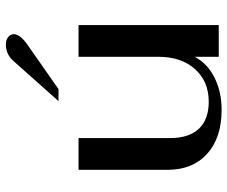

<svg xmlns="http://www.w3.org/2000/svg" viewBox="-82 -702 794 671"><g transform="rotate(-90 315.5 -367.0)"><path d="M57 -179V-490H168V-170Q168 -104 200.5 -69.5Q233 -35 295 -35Q366 -35 409 -83Q452 -131 452 -211V-490H563V0H452V-84Q429 -40 379.5 -15Q330 10 267 10Q169 10 113 -40.5Q57 -91 57 -179ZM436 -716Q460 -744 495 -744Q511 -744 521 -736Q531 -728 531 -716Q531 -694 492 -667L339 -560H297Z"/></g></svg>

Font: Fahkwang Medium
Style: Regular
Weight: 500
Version: Version 1.000; ttfautohint (v1.6)